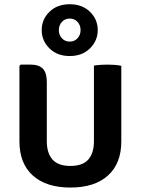

<svg xmlns="http://www.w3.org/2000/svg" viewBox="-20 -850 648 884"><path d="M538.5 -199Q538.5 -97.5 477.2 -42Q416 13.5 304 13.5Q192.5 13.5 131 -42Q69.5 -97.5 69.5 -199V-547L75.5 -552.5H122Q159 -552.5 177.2 -533.8Q195.5 -515 195.5 -472.5V-199.5Q195.5 -145.5 221.5 -115.8Q247.5 -86 304 -86Q361 -86 386.8 -115.8Q412.5 -145.5 412.5 -199.5V-548Q427.5 -550.5 444.2 -551.5Q461 -552.5 473.5 -552.5Q486 -552.5 504.8 -551.5Q523.5 -550.5 538.5 -547ZM172 -711.5Q172 -761 207.8 -795.8Q243.5 -830.5 301 -830.5Q358.5 -830.5 394.2 -795.8Q430 -761 430 -711.5Q430 -662.5 394.2 -627.2Q358.5 -592 301 -592Q243.5 -592 207.8 -627.2Q172 -662.5 172 -711.5ZM251 -711.5Q251 -689 265 -673.8Q279 -658.5 301 -658.5Q323 -658.5 337 -673.8Q351 -689 351 -711.5Q351 -734 337 -749.2Q323 -764.5 301 -764.5Q279 -764.5 265 -749.2Q251 -734 251 -711.5Z"/></svg>

Font: Signika Negative SC SemiBold
Style: Regular
Weight: 600
Designer: Anna Giedryś
Foundry: Anna Giedryś
Version: Version 2.000; ttfautohint (v1.8.3) -l 8 -r 50 -G 200 -x 9 -